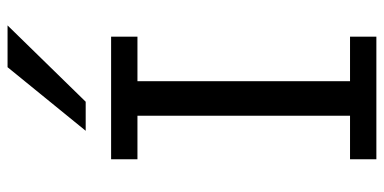

<svg xmlns="http://www.w3.org/2000/svg" viewBox="-278 -754 1031 516"><g transform="rotate(-90 238.0 -495.5)"><path d="M397.9 -712.9V-642.1H278.3V-70.8H397.9V0H68.4V-70.8H185.5V-642.1H68.4V-712.9ZM428.2 -991.2 223.1 -781.2H145L315.9 -991.2Z"/></g></svg>

Font: Andika Compact
Style: Regular
Weight: 400
Designer: Victor Gaultney, Annie Olsen, Julie Remington, Don Collingsworth, Eric Hays, Becca Hirsbrunner
Foundry: SIL International
Version: Version 5.000 ; LnSpcTght